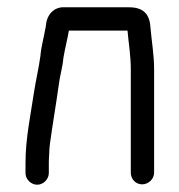

<svg xmlns="http://www.w3.org/2000/svg" viewBox="-20 -482 492 527"><path d="M114 -7V-34C114 -39 114 -47 115 -58C115 -69 116 -78 117 -87C124 -139 134 -196 141 -247C144 -273 152 -298 154 -323C158 -348 165 -373 169 -398H330C333 -363 339 -330 339 -292V-8C339 9 352 24 370 24C388 24 403 9 403 -8V-292C403 -331 396 -371 393 -406C391 -443 374 -462 334 -462H158C127 -464 108 -440 106 -412C106 -409 105 -406 104 -401C100 -377 93 -354 91 -329C87 -298 78 -260 73 -227C64 -165 50 -103 50 -34V-7C50 10 65 25 82 25C99 25 114 10 114 -7Z"/></svg>

Font: Electronic
Style: SeBd
Weight: 600
Version: Version 1.011